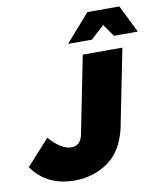

<svg xmlns="http://www.w3.org/2000/svg" viewBox="-140 -1020 957 1112"><g transform="rotate(-10 339.0 -464.0)"><path d="M718 -776H578L527 -848L448 -776H308L450 -938H638ZM208.5 10Q46 10 -40 -112L95 -261.5Q164 -182.5 224.5 -182.5Q275.5 -182.5 289.5 -241.5L381 -700H614L521.5 -236.5Q489.5 -107 404 -48.5Q318.5 10 208.5 10Z"/></g></svg>

Font: Argentum Sans Black
Style: Italic
Weight: 900
Italic angle: -11°
Designer: Julieta Ulanovsky (font), Cristiano Sobral (main changes and remaster)
Foundry: Julieta Ulanovsky (font), Cristiano Sobral (main changes and remaster)
Version: Version 2.007;June 15, 2022;FontCreator 14.0.0.2814 64-bit; 